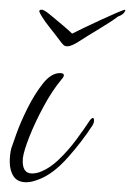

<svg xmlns="http://www.w3.org/2000/svg" viewBox="-25 -367 277 394"><path d="M232 -347Q232 -347 232 -345Q229 -337 217 -333Q204 -323 179 -308Q154 -293 137 -282Q131 -278 124.5 -275Q118 -272 113 -272Q108 -272 105 -275Q102 -278 99 -282Q91 -293 79 -308Q67 -323 61 -333Q60 -335 57.5 -339Q55 -343 56 -345Q56 -347 60 -347Q64 -348 77 -337.5Q90 -327 104 -315Q118 -303 123 -298Q131 -302 147.5 -310Q164 -318 182.5 -326.5Q201 -335 215 -341Q229 -347 232 -347ZM29 7Q11 7 3 -5Q-5 -17 -5 -35Q-5 -49 -2 -62Q0 -68 8.5 -92Q17 -116 31.5 -145Q46 -174 63 -195.5Q80 -217 98 -217Q106 -217 106 -213Q106 -209 102 -205Q82 -181 64.5 -148.5Q47 -116 35.5 -87Q24 -58 22 -43Q19 -11 41 -11Q44 -11 47 -11.5Q50 -12 54 -13Q75 -20 95 -39Q115 -58 132 -81Q149 -104 160 -121Q164 -125 165 -125Q168 -125 168 -120Q168 -115 165 -110Q143 -76 113.5 -43Q84 -10 55 1Q40 7 29 7Z"/></svg>

Font: Waterfall
Style: Regular
Weight: 400
Designer: Robert E. Leuschke
Foundry: Robert E. Leuschke
Version: Version 1.010; ttfautohint (v1.8.3)